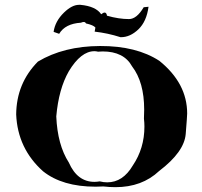

<svg xmlns="http://www.w3.org/2000/svg" viewBox="-20 -844 835 795"><path d="M458 -69Q434 -69 408 -72L376 -71Q238 -71 158 -135Q53 -229 47 -370Q48 -499 137 -589Q244 -653 394.5 -653.5Q545 -654 640 -592Q755 -499 755 -374Q755 -364 749 -289.5Q743 -215 639 -136Q568 -69 458 -69ZM424 -89Q489 -89 530 -159Q578 -230 578 -320Q578 -336 576 -353L577 -390Q577 -504 527 -569Q493 -631 405 -631L386 -630Q378 -632 371 -632Q315 -632 265 -549Q223 -476 213 -362Q218 -244 265 -171Q300 -91 371 -91Q381 -91 393 -93Q409 -89 424 -89ZM481 -690H479Q426 -707 372 -713L375 -730Q367 -740 336 -747Q333 -753 327 -753Q322 -753 315 -750Q250 -746 225 -704L202 -712Q208 -756 245 -792Q278 -824 307 -824H313Q377 -818 399 -785Q408 -792 413 -792Q421 -792 423 -779Q472 -765 514 -765Q546 -765 575 -814L595 -816Q587 -755 553 -722.5Q519 -690 481 -690Z"/></svg>

Font: Xiangcui Kesong Xiangcui Kesong
Style: Regular
Weight: 400
Version: Version 1.501;March 28, 2024;FontCreator 14.0.0.2814 64-bit